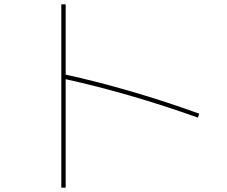

<svg xmlns="http://www.w3.org/2000/svg" viewBox="-20 -800 1040 880"><path d="M281 -437V60H261V-780H281V-458Q423 -427 581 -381Q739 -335 893 -279L887 -261Q572 -373 281 -437Z"/></svg>

Font: Enso Thin
Style: Regular
Weight: 100
Designer: Coji Morishita
Foundry: UNDERFOREST DESIGN
Version: Version 1.000